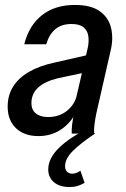

<svg xmlns="http://www.w3.org/2000/svg" viewBox="-20 -540 509 776"><path d="M270 0Q269 -15 271.5 -36.5Q274 -58 280 -84L274 -85L335 -348Q340 -372 337 -394Q334 -416 318 -429.5Q302 -443 269 -443Q228 -443 203 -421.5Q178 -400 167 -361H78Q97 -437 149.5 -478.5Q202 -520 282 -520Q348 -520 383.5 -494.5Q419 -469 429 -426.5Q439 -384 427 -335L369 -80Q365 -60 362 -38.5Q359 -17 361 0ZM135 10Q78 10 44.5 -22Q11 -54 11 -109Q11 -155 33 -190Q55 -225 97 -249.5Q139 -274 200 -287L349 -321L333 -249L215 -224Q161 -211 134 -186Q107 -161 107 -123Q107 -96 125 -81.5Q143 -67 174 -67Q219 -67 250.5 -92Q282 -117 292 -159L287 -84Q262 -39 223.5 -14.5Q185 10 135 10ZM262 216Q221 216 198 196.5Q175 177 175 145Q175 99 220 56Q265 13 336 -20L364 0Q307 38 275 69.5Q243 101 243 132Q243 146 251 154Q259 162 272 162Q288 162 305 150L322 199Q308 207 293.5 211.5Q279 216 262 216Z"/></svg>

Font: Instrument Sans SemiCondensed Medium
Style: Italic
Weight: 500
Width: 4
Italic angle: -13°
Designer: Rodrigo Fuenzalida
Foundry: fragTYPE
Version: Version 1.000;gftools[0.9.28]